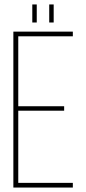

<svg xmlns="http://www.w3.org/2000/svg" viewBox="-20 -842 385 862"><path d="M125 -822H145V-741H125ZM201 -822H221V-741H201ZM62 -365H268V-345H62V-21H307V0H40V-700H307V-679H62Z"/></svg>

Font: Bebas Neue Light
Style: Regular
Weight: 300
Designer: Ryoichi Tsunekawa
Foundry: Ryoichi Tsunekawa
Version: Version 1.003;PS 001.003;hotconv 1.0.70;makeotf.lib2.5.58329